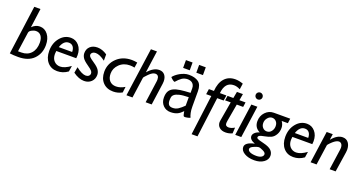

<svg xmlns="http://www.w3.org/2000/svg" viewBox="-44 -1506 4784 2537"><g transform="rotate(20 2348.0 -238.0)"><path d="M210 -682.1 173.8 -413.1Q222.7 -462.9 283.2 -462.9Q352.5 -462.9 396.7 -406Q440.9 -349.1 440.9 -257.8Q440.9 -138.7 365.7 -62.3Q290.5 14.2 148.9 14.2Q79.1 14.2 29.8 6.8L123 -682.1ZM122.1 -56.2H168.9Q254.9 -56.2 304.4 -111.3Q354 -166.5 354 -259.8Q354 -320.8 328.1 -355Q302.2 -389.2 256.8 -389.2Q228 -389.2 196.3 -372.3Q164.6 -355.5 161.1 -332Z M857.4 -117.2 845.2 -36.1Q776.9 14.2 695.3 14.2Q610.4 14.2 558.8 -45.2Q507.3 -104.5 507.3 -203.1Q507.3 -313 569.1 -387.9Q630.9 -462.9 720.2 -462.9Q788.6 -462.9 834 -410.4Q879.4 -357.9 879.4 -274.9Q879.4 -254.4 876.5 -232.9H596.2Q592.3 -210.4 592.3 -189.9Q592.3 -127.9 626.2 -92Q660.2 -56.2 711.4 -56.2Q773.9 -56.2 857.4 -117.2ZM609.4 -292H797.4Q797.4 -338.9 776.1 -366Q754.9 -393.1 716.3 -393.1Q643.1 -393.1 609.4 -292Z M1230.5 -416V-327.1Q1152.8 -386.2 1095.2 -386.2Q1069.3 -386.2 1051.8 -372.3Q1034.2 -358.4 1034.2 -338.9Q1034.2 -326.2 1045.2 -311.8Q1056.2 -297.4 1114.5 -258.3Q1172.9 -219.2 1193.1 -186.5Q1213.4 -153.8 1213.4 -120.1Q1213.4 -61 1174.1 -23.4Q1134.8 14.2 1074.2 14.2Q999.5 14.2 918.5 -44.9L933.1 -127Q1017.1 -60.1 1071.3 -60.1Q1096.7 -60.1 1113 -74.2Q1129.4 -88.4 1129.4 -109.9Q1129.4 -126 1117.4 -142.8Q1105.5 -159.7 1047.9 -199.7Q990.2 -239.7 971.7 -271Q953.1 -302.2 953.1 -334Q953.1 -392.1 991.7 -427.5Q1030.3 -462.9 1094.2 -462.9Q1161.6 -462.9 1230.5 -416Z M1618.2 -100.1 1608.4 -18.1Q1549.8 14.2 1483.4 14.2Q1393.1 14.2 1339.1 -42.2Q1285.2 -98.6 1285.2 -192.9Q1285.2 -306.6 1366.9 -384.8Q1448.7 -462.9 1576.2 -462.9Q1608.4 -462.9 1653.3 -455.1L1642.1 -379.9Q1610.4 -387.2 1577.1 -387.2Q1488.8 -387.2 1430.4 -330.6Q1372.1 -273.9 1372.1 -198.2Q1372.1 -134.8 1405 -98.4Q1438 -62 1495.1 -62Q1555.7 -62 1618.2 -100.1Z M1848.1 -682.1 1805.2 -377 1807.1 -375Q1882.8 -462.9 1962.9 -462.9Q2012.2 -462.9 2039.8 -429.4Q2067.4 -396 2067.4 -339.4Q2067.4 -323.2 2064.9 -306.2L2022 0H1937L1980 -311Q1981.4 -322.8 1981.4 -333Q1981.4 -398.9 1929.2 -398.9Q1891.1 -398.9 1842.8 -349.9Q1794.4 -300.8 1793 -292L1752 0H1667L1763.2 -682.1Z M2142.1 -429.2Q2155.3 -446.8 2177.2 -465.3Q2199.2 -483.9 2227.3 -500Q2255.4 -516.1 2288.1 -526.6Q2320.8 -537.1 2352.5 -537.1Q2438 -537.1 2487.3 -501.2Q2536.6 -465.3 2536.6 -372.1V-158.7Q2536.6 -107.9 2544.7 -70.6Q2552.7 -33.2 2564.5 -10.7Q2558.1 -6.8 2547.4 -3.4Q2536.6 0 2525.9 2Q2515.1 3.9 2505.1 5.4Q2495.1 6.8 2489.7 6.8Q2484.4 6.8 2478.5 4.6Q2472.7 2.4 2468.8 -6.8Q2465.8 -13.2 2464.6 -22.7Q2463.4 -32.2 2460.4 -41.5Q2458 -51.8 2456.5 -64Q2436.5 -43.9 2419.2 -30Q2401.9 -16.1 2382.6 -7.3Q2363.3 1.5 2339.8 6.1Q2316.4 10.7 2286.1 10.7Q2224.6 10.7 2183.3 -32Q2142.1 -74.7 2142.1 -141.1Q2142.1 -194.8 2159.4 -228Q2176.8 -261.2 2214.6 -280.5Q2252.4 -299.8 2311.3 -307.9Q2370.1 -315.9 2452.6 -319.8V-382.8Q2452.6 -410.6 2442.6 -429.4Q2432.6 -448.2 2418.7 -458Q2404.8 -467.8 2388.7 -471.9Q2372.6 -476.1 2360.4 -476.1Q2310.1 -476.1 2275.4 -451.4Q2240.7 -426.8 2207 -386.7Q2204.6 -382.8 2196.5 -385.5Q2188.5 -388.2 2178.5 -395.5Q2168.5 -402.8 2158.4 -412.1Q2148.4 -421.4 2142.1 -429.2ZM2449.7 -257.3Q2365.7 -255.9 2320.6 -244.6Q2275.4 -233.4 2253.9 -216.1Q2232.4 -198.7 2228.5 -176Q2224.6 -153.3 2224.6 -129.4Q2224.6 -94.7 2240 -73.2Q2255.4 -51.8 2296.4 -51.8Q2339.4 -51.8 2374.5 -75.2Q2409.7 -98.6 2449.7 -138.7ZM2340.3 -705.6V-596.2H2247.1V-705.6ZM2525.9 -705.6V-596.2H2432.6V-705.6Z M2909.2 -449.2 2897.9 -374H2807.1L2734.9 189H2651.9L2724.1 -374H2651.9L2663.1 -449.2H2733.9Q2742.2 -564.9 2798.6 -627.9Q2855 -690.9 2950.2 -690.9Q3000 -690.9 3059.1 -669.9L3046.9 -585.9Q3001 -610.8 2959 -610.8Q2833 -610.8 2817.9 -449.2Z M3178.2 -449.2 3168.9 -382.8H3079.1L3036.1 -137.2Q3032.7 -118.7 3032.7 -106Q3032.7 -62 3080.1 -62Q3115.2 -62 3162.1 -88.9L3157.2 -5.9Q3110.4 14.2 3064 14.2Q3008.8 14.2 2976.8 -13.9Q2944.8 -42 2944.8 -87.9Q2944.8 -99.1 2947.3 -110.8L2994.1 -382.8H2915L2925.3 -449.2H3006.8L3023.9 -541H3107.9L3092.3 -449.2Z M3269 -589.8Q3269 -610.4 3283.4 -624.8Q3297.9 -639.2 3317.9 -639.2Q3337.9 -639.2 3352.3 -624.8Q3366.7 -610.4 3366.7 -589.8Q3366.7 -569.8 3352.3 -555.4Q3337.9 -541 3317.9 -541Q3297.9 -541 3283.4 -555.4Q3269 -569.8 3269 -589.8ZM3344.7 -449.2 3281.7 0H3196.8L3259.8 -449.2Z M3806.6 -449.2 3797.9 -382.8H3710.9Q3740.7 -340.8 3740.7 -293.9Q3740.7 -240.2 3716.6 -199.2Q3692.4 -158.2 3657.5 -141.4Q3622.6 -124.5 3567.4 -114.5Q3512.2 -104.5 3497.6 -94.5Q3482.9 -84.5 3482.9 -70.8Q3482.9 -60.5 3495.6 -52Q3508.3 -43.5 3587.2 -24.4Q3666 -5.4 3697.5 26.6Q3729 58.6 3729 102.1Q3729 156.7 3677.2 193.4Q3625.5 230 3545.9 230Q3460.4 230 3405.5 196.8Q3350.6 163.6 3350.6 113.8Q3350.6 48.8 3480 21Q3401.9 -7.8 3401.9 -58.1Q3401.9 -84 3425.8 -106.7Q3449.7 -129.4 3490.7 -141.1Q3409.7 -179.7 3409.7 -270Q3409.7 -345.7 3458.7 -397.5Q3507.8 -449.2 3576.7 -449.2ZM3571.8 -185.1Q3610.4 -185.1 3635 -216.6Q3659.7 -248 3659.7 -290Q3659.7 -329.6 3637 -354.7Q3614.3 -379.9 3579.6 -379.9Q3545.4 -379.9 3518.1 -348.1Q3490.7 -316.4 3490.7 -275.9Q3490.7 -236.3 3513.7 -210.7Q3536.6 -185.1 3571.8 -185.1ZM3552.7 166Q3596.2 166 3622.1 150.4Q3647.9 134.8 3647.9 109.9Q3647.9 85.4 3605.5 65.7Q3563 45.9 3547.9 45.9Q3528.8 45.9 3480.2 66.2Q3431.6 86.4 3431.6 111.8Q3431.6 136.7 3464.1 151.4Q3496.6 166 3552.7 166Z M4176.8 -117.2 4164.6 -36.1Q4096.2 14.2 4014.6 14.2Q3929.7 14.2 3878.2 -45.2Q3826.7 -104.5 3826.7 -203.1Q3826.7 -313 3888.4 -387.9Q3950.2 -462.9 4039.6 -462.9Q4107.9 -462.9 4153.3 -410.4Q4198.7 -357.9 4198.7 -274.9Q4198.7 -254.4 4195.8 -232.9H3915.5Q3911.6 -210.4 3911.6 -189.9Q3911.6 -127.9 3945.6 -92Q3979.5 -56.2 4030.8 -56.2Q4093.3 -56.2 4176.8 -117.2ZM3928.7 -292H4116.7Q4116.7 -338.9 4095.5 -366Q4074.2 -393.1 4035.6 -393.1Q3962.4 -393.1 3928.7 -292Z M4404.8 -449.2 4393.6 -370.1 4395.5 -368.2Q4467.3 -456.1 4544.4 -456.1Q4596.7 -456.1 4625.5 -417.7Q4654.3 -379.4 4654.3 -318.8Q4654.3 -301.8 4651.4 -283.2L4608.4 0H4524.4L4565.4 -286.1Q4567.9 -301.3 4567.9 -314Q4567.9 -349.1 4553.2 -367.7Q4538.6 -386.2 4516.6 -386.2Q4503.9 -386.2 4488 -379.9Q4472.2 -373.5 4454.1 -360.4Q4436 -347.2 4409.4 -320.3Q4382.8 -293.5 4381.3 -286.1L4340.3 0H4256.3L4319.3 -449.2Z"/></g></svg>

Font: Myanmar Pyu Pro
Style: Regular
Weight: 400
Designer: Khon Soe Zaw Thu
Foundry: PaOh Unicode
Version: Version 2.00 April 29, 2017